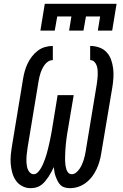

<svg xmlns="http://www.w3.org/2000/svg" viewBox="-20 -975 640 1003"><path d="M346 8Q332 8 319 4.5Q306 1 297 -7.5Q288 -16 282 -27.5Q276 -39 271.5 -51Q267 -63 264.5 -76Q262 -89 261 -102Q255 -89 248 -76Q241 -63 233 -51Q225 -39 215.5 -27.5Q206 -16 194 -7.5Q182 1 168 4.5Q154 8 140 8Q116 8 95.5 -3Q75 -14 62.5 -32.5Q50 -51 44 -73Q38 -95 36 -118.5Q34 -142 36.5 -166.5Q39 -191 43 -215L100 -560Q103 -580 108.5 -600.5Q114 -621 123 -640.5Q132 -660 145.5 -678Q159 -696 176.5 -709.5Q194 -723 214.5 -729Q235 -735 256 -735V-661Q244 -661 233 -654.5Q222 -648 214.5 -638Q207 -628 201.5 -617Q196 -606 192 -594.5Q188 -583 185.5 -571.5Q183 -560 181 -548L124 -203Q123 -193 121.5 -183Q120 -173 119 -163Q118 -153 118 -143Q118 -133 118.5 -123.5Q119 -114 121 -104.5Q123 -95 127 -86.5Q131 -78 138.5 -71.5Q146 -65 156 -65Q168 -65 178 -75.5Q188 -86 194.5 -97.5Q201 -109 206 -121Q211 -133 215.5 -145.5Q220 -158 223.5 -170Q227 -182 230 -194.5Q233 -207 236 -219.5Q239 -232 241.5 -244.5Q244 -257 246.5 -269.5Q249 -282 251 -294L281 -478H365L334 -294Q332 -284 330.5 -273.5Q329 -263 327.5 -252.5Q326 -242 325 -231.5Q324 -221 323 -211Q322 -201 321.5 -190.5Q321 -180 320.5 -169.5Q320 -159 320 -149Q320 -139 320.5 -128.5Q321 -118 322.5 -108.5Q324 -99 327 -89.5Q330 -80 337 -72.5Q344 -65 355 -65Q367 -65 377.5 -73.5Q388 -82 395.5 -93Q403 -104 408 -115.5Q413 -127 417 -139Q421 -151 423.5 -163Q426 -175 428 -187L485 -532Q487 -545 488.5 -558Q490 -571 490.5 -583.5Q491 -596 490 -608.5Q489 -621 485 -632.5Q481 -644 472.5 -652.5Q464 -661 451 -661V-735Q476 -735 498.5 -727Q521 -719 536.5 -702.5Q552 -686 560 -664Q568 -642 571 -618Q574 -594 572.5 -569.5Q571 -545 567 -520L509 -175Q506 -154 500 -133Q494 -112 484.5 -91.5Q475 -71 461 -52.5Q447 -34 428.5 -20Q410 -6 388.5 1Q367 8 346 8ZM191 -815 214 -955H589L566 -815H491L503 -889H429L416 -815H341L353 -889H279L266 -815Z"/></svg>

Font: Iosevka Curly Extended
Style: Italic
Weight: 400
Width: 7
Italic angle: -9°
Monospace: yes
Designer: Belleve Invis
Foundry: Belleve Invis
Version: Version 11.1.0; ttfautohint (v1.8.3)